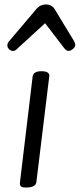

<svg xmlns="http://www.w3.org/2000/svg" viewBox="-20 -826 357 860"><path d="M96 14Q81 14 75 10Q69 6 69 -6L126 -482Q129 -507 165 -507Q201 -507 201 -487L143 -11Q140 14 96 14ZM52 -603Q47 -598 37.5 -598Q28 -598 20.5 -605.5Q13 -613 13 -622Q13 -631 17 -637L134 -775Q135 -776 138.5 -780.5Q142 -785 144.5 -787.5Q147 -790 151.5 -794Q156 -798 160 -800Q174 -806 185 -806Q213 -806 226 -783L311 -643Q317 -633 317 -624.5Q317 -616 307 -607Q297 -598 287 -598Q277 -598 267 -611L182 -722Z"/></svg>

Font: Kite One
Style: Regular
Weight: 400
Designer: Eduardo Rodriguez Tunni
Foundry: Eduardo Rodriguez Tunni
Version: Version 1.001